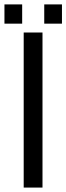

<svg xmlns="http://www.w3.org/2000/svg" viewBox="-23 -847 300 867"><path d="M0 0ZM0 0ZM256.8 -740.2ZM176.8 -827.1H256.8V-740.2H176.8ZM-2.9 -827.1H77.1V-740.2H-2.9ZM168.9 -700.2V0H84V-700.2Z"/></svg>

Font: Pfennig
Style: Medium
Weight: 500
Version: Version 20120410 ; ttfautohint (v0.8)